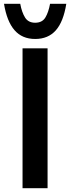

<svg xmlns="http://www.w3.org/2000/svg" viewBox="-20 -985 367 1005"><path d="M98 -732H229V0H98ZM164 -781Q96 -781 56 -827Q16 -873 1 -965H86Q94 -921 111 -893.5Q128 -866 164 -866Q201 -866 217.5 -893.5Q234 -921 242 -965H327Q312 -871 272 -826Q232 -781 164 -781Z"/></svg>

Font: Reem Kufi SemiBold
Style: Regular
Weight: 600
Designer: Khaled Hosny
Version: Version 1.001